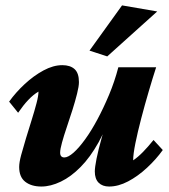

<svg xmlns="http://www.w3.org/2000/svg" viewBox="-20 -681 625 709"><path d="M210 -440.4Q239.3 -440.4 255.4 -425.8Q271.5 -411.1 271.5 -377.9Q271.5 -362.3 264.6 -335Q257.8 -307.6 247.6 -275.4Q237.3 -243.2 226.6 -211.4Q215.8 -179.7 209 -154.8Q202.1 -129.9 202.1 -117.2Q202.1 -108.4 206.1 -104Q210 -99.6 217.8 -99.6Q231.4 -99.6 251.5 -117.2Q271.5 -134.8 294.4 -166.5Q317.4 -198.2 339.8 -240.2Q362.3 -282.2 382.8 -331.1Q403.3 -379.9 417 -432.6H556.6Q543.9 -393.6 529.3 -343.8Q514.6 -293.9 501.5 -243.7Q488.3 -193.4 480 -152.3Q471.7 -111.3 471.7 -88.9Q489.3 -100.6 508.3 -120.1Q527.3 -139.6 546.9 -164.1L581.1 -127Q556.6 -92.8 522.9 -61.5Q489.3 -30.3 453.1 -11.2Q417 7.8 382.8 7.8Q358.4 7.8 344.2 -6.3Q330.1 -20.5 330.1 -47.9Q330.1 -62.5 336.4 -94.7Q342.8 -127 356.4 -175.3Q370.1 -223.6 391.6 -284.2H397.5Q375 -210.9 344.2 -155.8Q313.5 -100.6 277.8 -64.5Q242.2 -28.3 204.6 -10.3Q167 7.8 132.8 7.8Q95.7 7.8 73.2 -9.8Q50.8 -27.3 50.8 -64.5Q50.8 -81.1 58.1 -108.4Q65.4 -135.7 75.7 -169.4Q85.9 -203.1 96.7 -237.3Q107.4 -271.5 114.7 -299.3Q122.1 -327.1 122.1 -342.8Q102.5 -331.1 84.5 -312Q66.4 -293 46.9 -264.6L13.7 -305.7Q38.1 -339.8 71.3 -370.6Q104.5 -401.4 140.6 -420.9Q176.8 -440.4 210 -440.4ZM376 -472.7 310.5 -494.1 430.7 -661.1 560.5 -638.7Z"/></svg>

Font: Crimson Pro ExtraBold
Style: Italic
Weight: 800
Italic angle: -12°
Designer: Jacques Le Bailly
Foundry: Baron von Fonthausen
Version: Version 1.003